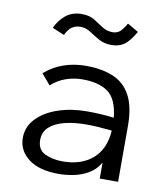

<svg xmlns="http://www.w3.org/2000/svg" viewBox="-79 -749 708 825"><g transform="rotate(10 275.0 -336.0)"><path d="M232 11Q147 11 100.5 -24.5Q54 -60 54 -115Q54 -164 88.5 -200Q123 -236 180.5 -255.5Q238 -275 307 -275Q333 -275 362.5 -273.5Q392 -272 424 -268Q416 -348 376 -377.5Q336 -407 263 -407Q227 -407 192 -395Q157 -383 128 -357L89 -403Q125 -435 171 -451Q217 -467 269 -467Q335 -467 385 -447Q435 -427 462.5 -378Q490 -329 490 -243V0H410V-70Q391 -37 360.5 -19.5Q330 -2 296 4.5Q262 11 232 11ZM129 -119Q129 -77 162 -61Q195 -45 240 -45Q321 -45 370.5 -88Q420 -131 425 -212Q397 -215 368 -217Q339 -219 314 -219Q261 -219 219 -208.5Q177 -198 153 -176Q129 -154 129 -119ZM414 -677 462 -649Q438 -607 415.5 -590.5Q393 -574 360 -574Q327 -574 303.5 -587.5Q280 -601 259.5 -614.5Q239 -628 215 -628Q196 -628 180 -618Q164 -608 151 -581L99 -603Q114 -637 142 -660Q170 -683 212 -683Q245 -683 267 -669.5Q289 -656 309 -642.5Q329 -629 355 -629Q373 -629 385.5 -639Q398 -649 414 -677Z"/></g></svg>

Font: Inconsolata SemiExpanded
Style: Regular
Weight: 400
Width: 6
Monospace: yes
Designer: Raph Levien, Cyreal, Brenton Simpson
Foundry: Raph Levien, Cyreal, Google
Version: Version 3.000; ttfautohint (v1.8.2.53-6de2)